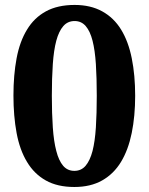

<svg xmlns="http://www.w3.org/2000/svg" viewBox="-20 -744 599 774"><path d="M524.9 -357.9Q524.9 -275.9 511 -207.8Q497.1 -139.6 467.8 -91.3Q438.5 -43 391.8 -16.6Q345.2 9.8 279.8 9.8Q211.4 9.8 164.6 -16.6Q117.7 -43 88.9 -91.3Q59.6 -139.6 46.9 -208Q34.2 -276.4 34.2 -358.9Q34.2 -441.4 46.9 -509Q59.6 -576.7 88.9 -624.5Q117.7 -672.4 165 -698.2Q212.4 -724.1 280.8 -724.1Q345.2 -724.1 392.1 -698.2Q439 -672.4 468.3 -624.5Q497.6 -576.7 511.2 -508.8Q524.9 -440.9 524.9 -357.9ZM189 -357.9Q189 -286.6 192.9 -230.2Q196.8 -173.8 207 -135.3Q216.8 -96.7 234.4 -75.9Q252 -55.2 279.8 -55.2Q307.6 -55.2 325.2 -75.9Q342.8 -96.7 353 -135.3Q362.8 -173.8 366.5 -230.2Q370.1 -286.6 370.1 -357.9Q370.1 -429.2 366.5 -485.6Q362.8 -542 353 -580.1Q343.3 -618.2 325.7 -638.7Q308.1 -659.2 280.8 -659.2Q252.9 -659.2 235.1 -638.7Q217.3 -618.2 207 -580.1Q196.8 -542 192.9 -485.6Q189 -429.2 189 -357.9Z"/></svg>

Font: Sitara
Style: Bold
Weight: 700
Designer: Neelakash Kshetrimayum
Foundry: Neelakash Kshetrimayum
Version: Version 1.000;PS Version 1.000;PS 1.0;hotconv 1.;hotconv 1.0